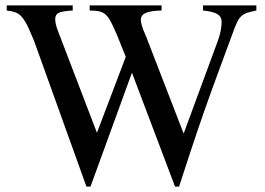

<svg xmlns="http://www.w3.org/2000/svg" viewBox="-20 -682 984 713"><path d="M932 -643Q912 -639 899.5 -635Q887 -631 878 -623.5Q869 -616 862.5 -603.5Q856 -591 849 -572Q822 -498 802 -444.5Q782 -391 766.5 -348Q751 -305 738 -268Q725 -231 711.5 -191Q698 -151 682 -102.5Q666 -54 645 11H630L470 -412L316 11H301L108 -526Q94 -561 83.5 -583Q73 -605 62 -618Q51 -631 37.5 -636Q24 -641 5 -643V-662H250V-643Q212 -641 198.5 -634.5Q185 -628 185 -611Q185 -593 196 -565L340 -189L447 -471L414 -553Q401 -583 392 -600.5Q383 -618 372.5 -627.5Q362 -637 348 -640Q334 -643 313 -643V-662H580V-643Q539 -642 521 -634Q503 -626 503 -608Q503 -600 507 -586.5Q511 -573 518 -557Q518 -556 520 -552Q522 -548 524 -543Q526 -538 527.5 -533.5Q529 -529 530 -527L662 -186L787 -525Q795 -546 799 -565Q803 -584 803 -600Q803 -620 787.5 -629.5Q772 -639 734 -643V-662H932Z"/></svg>

Font: Klingon pIqaD Mandel
Style: Regular
Weight: 400
Width: 0
Designer: Mike Neff (qa'vaj)
Foundry: Mike Neff and Michael Everson
Version: Version 2.003